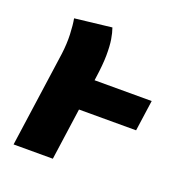

<svg xmlns="http://www.w3.org/2000/svg" viewBox="-104 -635 687 726"><g transform="rotate(20 239.5 -272.0)"><path d="M185.6 0H27.6L81.8 -384.7Q87.2 -427.1 85.7 -463.8Q84.2 -500.6 79.5 -526.4L227.5 -543.5Q234.2 -524.9 238.4 -499.4Q242.5 -473.9 242.2 -436.5Q241.9 -399.2 233.9 -343.8ZM444.7 -208.6H153.8L171.3 -332.8H462.2Z"/></g></svg>

Font: Fira Sans Variable
Style: Italic
Weight: 397
Italic angle: -8°
Designer: Carrois Corporate & Edenspiekermann AG
Foundry: Carrois Corporate GbR & Edenspiekermann AG
Version: Version 4.202